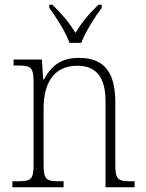

<svg xmlns="http://www.w3.org/2000/svg" viewBox="-20 -786 611 806"><path d="M272 -606H321C338 -651 378 -715 407 -753V-766H393C350 -724 324 -693 297 -648C269 -693 243 -724 200 -766H187V-753C215 -715 256 -651 272 -606ZM32 0H247V-25H236C173 -25 163 -30 163 -98V-331C163 -432 202 -510 305 -510C392 -510 423 -450 423 -361V0H545V-25H536C474 -25 464 -30 464 -99V-357C464 -484 416 -543 312 -543C244 -543 200 -518 165 -453H161L156 -536H37V-511H53C109 -511 121 -506 121 -438V-99C121 -30 111 -25 48 -25H32Z"/></svg>

Font: Noto Serif Thai SemiCondensed ExtraLight
Style: Regular
Weight: 200
Width: 4
Designer: Monotype Design Team
Foundry: Monotype Imaging Inc.
Version: Version 2.002